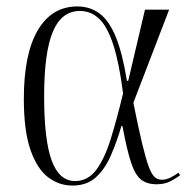

<svg xmlns="http://www.w3.org/2000/svg" viewBox="-20 -566 594 596"><path d="M205 10Q163 10 129 -16Q95 -42 74.5 -101Q54 -160 54 -259Q54 -399 97.5 -472.5Q141 -546 220 -546Q259 -546 288.5 -524.5Q318 -503 339 -452.5Q360 -402 374 -315H378L430 -536H505L394 -247Q410 -167 421.5 -119.5Q433 -72 442 -48Q451 -24 460.5 -16Q470 -8 483 -8Q496 -8 510.5 -15.5Q525 -23 534 -30L539 -22Q526 -12 508.5 -3Q491 6 466 6Q437 6 418.5 -8Q400 -22 387 -61Q374 -100 360 -175H357Q342 -124 323.5 -82Q305 -40 277 -15Q249 10 205 10ZM213 -4Q253 -4 279 -39Q305 -74 324 -135.5Q343 -197 362 -276Q350 -371 331.5 -427.5Q313 -484 287.5 -508Q262 -532 228 -532Q171 -532 144 -467.5Q117 -403 117 -267Q117 -131 140.5 -67.5Q164 -4 213 -4Z"/></svg>

Font: Noto Serif Display Condensed Light
Style: Regular
Weight: 300
Width: 3
Designer: Monotype Design Team
Foundry: Monotype Imaging Inc.
Version: Version 2.009